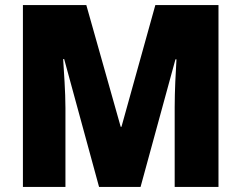

<svg xmlns="http://www.w3.org/2000/svg" viewBox="-20 -734 948 754"><path d="M369 0H532L669 -501H673C670 -453 666 -375 666 -313V0H838V-714H590L457 -236H454L319 -714H70V0H237V-310C237 -374 231 -452 228 -502H232Z"/></svg>

Font: Noto Sans Gujarati UI SemiCondensed Black
Style: Regular
Weight: 900
Width: 4
Designer: Jelle Bosma - Monotype Design Team, Universal Thirst
Foundry: Monotype Imaging Inc.
Version: Version 2.106